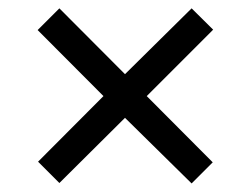

<svg xmlns="http://www.w3.org/2000/svg" viewBox="-20 -548 591 453"><path d="M224.1 -321.3 68.8 -477.1 120.1 -528.3 274.9 -373 432.1 -528.3 482.9 -478 326.2 -321.3 481.9 -165 432.1 -115.2 274.9 -270 120.1 -116.2 69.8 -166.5Z"/></svg>

Font: NotoSans
Style: Regular
Weight: 400
Designer: Monotype Design team
Foundry: Monotype Imaging Inc.
Version: Version 1.04; ttfautohint (v1.4.1)